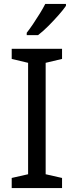

<svg xmlns="http://www.w3.org/2000/svg" viewBox="-20 -964 379 984"><path d="M298 0H40V-52L124 -71V-642L40 -662V-714H298V-662L214 -642V-71L298 -52ZM318 -934Q306 -916 281 -887.5Q256 -859 227.5 -830.5Q199 -802 175 -784H117V-796Q132 -815 149.5 -841Q167 -867 184 -894.5Q201 -922 212 -944H318Z"/></svg>

Font: Noto Sans Gunjala Gondi Semibold
Style: Regular
Weight: 600
Designer: Ek Type
Foundry: Ek Type
Version: Version 1.004; ttfautohint (v1.8.4.7-5d5b)